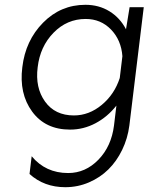

<svg xmlns="http://www.w3.org/2000/svg" viewBox="-20 -530 638 800"><path d="M520 -500H579L519 -7Q512 47 489 94.5Q466 142 431.5 176Q397 210 350.5 230Q304 250 252 250Q164 250 103 195L112 121Q170 191 264 191Q336 191 390 135.5Q444 80 455 -7L465 -90Q428 -43 378 -16.5Q328 10 272 10Q169 10 114 -65Q59 -140 73 -250Q86 -361 159.5 -435.5Q233 -510 336 -510Q392 -510 436 -483Q480 -456 505 -408ZM288 -49Q351 -49 404 -93Q457 -137 479 -205L490 -296Q485 -363 442.5 -407Q400 -451 337 -451Q259 -451 203 -393.5Q147 -336 137 -250Q126 -165 167.5 -107Q209 -49 288 -49Z"/></svg>

Font: Orkney Light
Style: LightItalic
Weight: 300
Designer: Samuel Oakes and Alfredo Marco Pradil
Foundry: Alfredo Marco Pradil
Version: 1.0; ttfautohint (v1.5)